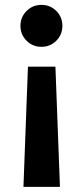

<svg xmlns="http://www.w3.org/2000/svg" viewBox="-20 -551 329 768"><path d="M201.7 -284.2 219.8 196.6H73.8L91.8 -284.2ZM145.7 -531.5Q180.9 -531.5 205.3 -507.1Q229.6 -482.8 229.6 -447.6Q229.6 -412.6 205.3 -388.1Q180.9 -363.7 145.7 -363.7Q110.8 -363.7 86.3 -388.1Q61.8 -412.6 61.8 -447.6Q61.8 -482.8 86.3 -507.1Q110.8 -531.5 145.7 -531.5Z"/></svg>

Font: Reddit Sans Condensed
Style: Regular
Weight: 400
Designer: Stephen Hutchings
Foundry: Reddit
Version: Version 1.014